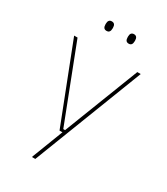

<svg xmlns="http://www.w3.org/2000/svg" viewBox="-201 -738 872 1000"><g transform="rotate(30 235.0 -238.0)"><path d="M229 -35.5H246.5L238 -31L414.5 -485.5H435L180.5 172H160L236.5 -26.5L241.5 -19H216L34.5 -485.5H55ZM168 -591Q157 -591 151.8 -597.8Q146.5 -604.5 146.5 -618.5V-621.5Q146.5 -634.5 151.8 -641.2Q157 -648 168 -648Q179 -648 184.2 -641.2Q189.5 -634.5 189.5 -621.5V-618.5Q189.5 -604.5 184.2 -597.8Q179 -591 168 -591ZM301.5 -591Q290.5 -591 285.2 -597.8Q280 -604.5 280 -618.5V-621.5Q280 -634.5 285.2 -641.2Q290.5 -648 301.5 -648Q312 -648 317.2 -641.2Q322.5 -634.5 322.5 -621.5V-618.5Q322.5 -604.5 317.2 -597.8Q312 -591 301.5 -591Z"/></g></svg>

Font: Anek Devanagari Medium Thin
Style: Regular
Weight: 250
Version: Version 1.003